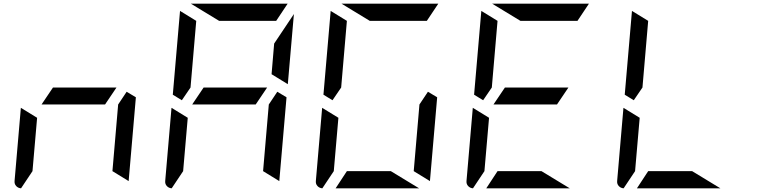

<svg xmlns="http://www.w3.org/2000/svg" viewBox="-20 -1020 4120 1040"><path d="M205 -454 267 -546H611L549 -454ZM94 0Q78 -1 67.5 -12.5Q57 -24 59 -41L93 -436L181 -382L156 -93ZM716 -493 677 -41V-39L589 -93L620 -454L666 -523Z M1021 -454 1083 -546H1427L1365 -454ZM1539 -564 1451 -618 1465 -784 1572 -944ZM1012 -546 965 -477 916 -507 955 -959V-961L1043 -907ZM1167 -907 1014 -1000H1536H1538L1476 -907ZM910 0Q894 -1 883.5 -12.5Q873 -24 875 -41L909 -436L997 -382L972 -93ZM1532 -493 1493 -41V-39L1405 -93L1436 -454L1482 -523Z M1828 -546 1781 -477 1732 -507 1771 -959V-961L1859 -907ZM1983 -907 1830 -1000H2352H2354L2292 -907ZM2250 0H1798L1859 -93H2097ZM1726 0Q1710 -1 1699.5 -12.5Q1689 -24 1691 -41L1725 -436L1813 -382L1788 -93ZM2348 -493 2309 -41V-39L2221 -93L2252 -454L2298 -523Z M2653 -454 2715 -546H3059L2997 -454ZM2644 -546 2597 -477 2548 -507 2587 -959V-961L2675 -907ZM2799 -907 2646 -1000H3168H3170L3108 -907ZM3066 0H2614L2675 -93H2913ZM2542 0Q2526 -1 2515.5 -12.5Q2505 -24 2507 -41L2541 -436L2629 -382L2604 -93Z M3460 -546 3413 -477 3364 -507 3403 -959V-961L3491 -907ZM3882 0H3430L3491 -93H3729ZM3358 0Q3342 -1 3331.5 -12.5Q3321 -24 3323 -41L3357 -436L3445 -382L3420 -93Z"/></svg>

Font: DSEG7 Modern Mini
Style: Italic
Weight: 400
Italic angle: -5°
Designer: Keshikan(Twitter:@keshinomi_88pro)
Version: Version 0.46